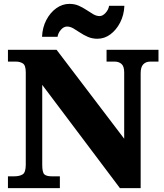

<svg xmlns="http://www.w3.org/2000/svg" viewBox="-20 -971 846 991"><path d="M21 0V-61H54Q81 -61 97 -71Q113 -81 113 -121V-597Q113 -634 98 -643.5Q83 -653 63 -653H21V-714H272L621 -255V-597Q621 -629 607 -641Q593 -653 573 -653H530V-714H798V-653H755Q733 -653 719.5 -639Q706 -625 706 -593V0H599L198 -533V-121Q198 -81 209 -71Q220 -61 246 -61H289V0ZM483 -771Q456 -771 434 -780.5Q412 -790 393.5 -802.5Q375 -815 358.5 -824.5Q342 -834 326 -834Q309 -834 294.5 -817.5Q280 -801 277 -781H197Q199 -829 219 -867.5Q239 -906 270.5 -928.5Q302 -951 338 -951Q365 -951 386.5 -941.5Q408 -932 426.5 -919.5Q445 -907 461.5 -897.5Q478 -888 494 -888Q510 -888 525 -904.5Q540 -921 543 -941H622Q620 -893 600 -854.5Q580 -816 549.5 -793.5Q519 -771 483 -771Z"/></svg>

Font: Noto Serif Tamil Black
Style: Regular
Weight: 900
Designer: Indian Type Foundry, Tom Grace, and the Monotype Design Team
Foundry: Monotype Imaging Inc.
Version: Version 2.004; ttfautohint (v1.8.4.7-5d5b)